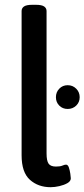

<svg xmlns="http://www.w3.org/2000/svg" viewBox="-20 -773 352 800"><path d="M191 7Q139 7 104.5 -24Q70 -55 70 -126V-727Q70 -739 80 -746Q90 -753 115 -753H129Q154 -753 164 -746Q174 -739 174 -727V-134Q174 -103 182.5 -91Q191 -79 213 -79Q231 -79 240 -83Q249 -87 255 -87Q263 -87 267 -75Q271 -63 273 -49Q275 -35 275 -30Q275 -18 261 -10Q247 -2 227.5 2.5Q208 7 191 7ZM262 -319Q241 -319 227 -333Q213 -347 213 -368Q213 -389 227 -403.5Q241 -418 262 -418Q283 -418 297.5 -403.5Q312 -389 312 -368Q312 -347 297.5 -333Q283 -319 262 -319Z"/></svg>

Font: Asap Semi Condensed Medium
Style: Regular
Weight: 500
Width: 4
Designer: Pablo Cosgaya
Foundry: Omnibus-Type
Version: Version 3.001; ttfautohint (v1.8.4.7-5d5b)